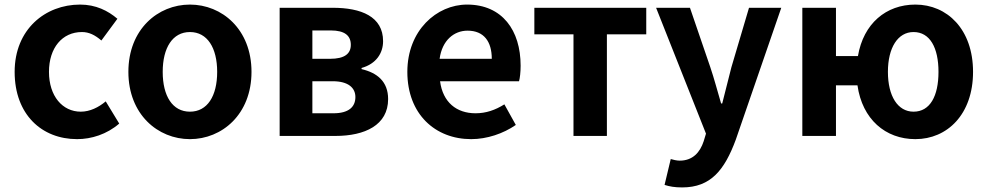

<svg xmlns="http://www.w3.org/2000/svg" viewBox="-20 -594 4316 839"><path d="M317 14C379 14 447 -7 501 -54L442 -151C411 -125 373 -106 333 -106C253 -106 194 -174 194 -280C194 -385 252 -454 338 -454C369 -454 395 -441 423 -417L493 -512C452 -547 399 -574 330 -574C178 -574 44 -466 44 -280C44 -94 162 14 317 14Z M810 14C950 14 1079 -94 1079 -280C1079 -466 950 -574 810 -574C670 -574 541 -466 541 -280C541 -94 670 14 810 14ZM810 -106C734 -106 691 -174 691 -280C691 -385 734 -454 810 -454C886 -454 929 -385 929 -280C929 -174 886 -106 810 -106Z M1202 0H1446C1574 0 1676 -47 1676 -161C1676 -238 1628 -276 1560 -292V-297C1624 -315 1654 -362 1654 -414C1654 -522 1558 -560 1434 -560H1202ZM1345 -337V-461H1425C1487 -461 1513 -438 1513 -398C1513 -360 1487 -337 1422 -337ZM1345 -99V-239H1434C1502 -239 1533 -210 1533 -170C1533 -127 1504 -99 1437 -99Z M2039 14C2108 14 2179 -10 2234 -48L2184 -138C2144 -113 2104 -99 2058 -99C1975 -99 1915 -147 1903 -239H2248C2252 -252 2255 -279 2255 -307C2255 -461 2175 -574 2021 -574C1888 -574 1760 -461 1760 -280C1760 -95 1882 14 2039 14ZM1901 -337C1912 -418 1964 -460 2023 -460C2095 -460 2129 -412 2129 -337Z M2486 0H2632V-444H2804V-560H2315V-444H2486Z M2961 225C3086 225 3146 149 3195 17L3394 -560H3253L3176 -300C3163 -248 3149 -194 3136 -142H3131C3115 -196 3101 -250 3084 -300L2995 -560H2847L3065 -10L3055 23C3039 72 3007 108 2950 108C2937 108 2921 104 2911 101L2884 214C2906 221 2928 225 2961 225Z M3980 14C4119 14 4232 -94 4232 -280C4232 -466 4119 -574 3980 -574C3852 -574 3753 -491 3729 -349H3633V-560H3486V0H3633V-221H3727C3748 -73 3849 14 3980 14ZM3972 -106C3903 -106 3860 -174 3860 -280C3860 -385 3903 -454 3972 -454C4044 -454 4081 -385 4081 -280C4081 -174 4044 -106 3972 -106Z"/></svg>

Font: Noto Sans JP
Style: Bold
Weight: 700
Designer: Ryoko NISHIZUKA  (kana, bopomofo & ideographs); Paul D. Hunt (Latin, Greek & Cyrillic); Sandoll Communications , Soo-you
Foundry: Adobe
Version: Version 2.002;hotconv 1.0.116;makeotfexe 2.5.65601